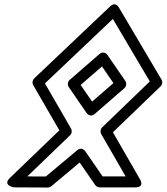

<svg xmlns="http://www.w3.org/2000/svg" viewBox="-20 -826 757 872"><path d="M549.1 -458.5 468.4 -575.7C462.5 -584.2 447.7 -594.5 431.4 -580.4L296.6 -463.2C286.7 -454.6 286 -439.6 292.5 -430.2L373.1 -313.1C379 -304.5 393.9 -294.2 410.1 -308.4L544.9 -425.5C554.8 -434.1 555.5 -449.2 549.1 -458.5ZM495.2 -448.6 398.4 -364.5 346.3 -440.1 443.1 -524.3ZM184.1 -447.3 492.6 -739.9 660.4 -456.1 444.1 -247.7C435.5 -239.5 434.7 -226 439.7 -217.2L550.4 -25H445.9L367.4 -139C361.4 -147.8 346.7 -157.2 330.8 -143.9L188.1 -24.4L104.1 -24.8L298.3 -211.7C306.9 -219.9 307.8 -233.3 302.6 -242.2ZM135.4 -470C127.8 -462.8 125 -449.6 130.9 -439.3L249.6 -234.1L25 -18.1C-10 15.6 42.2 24.9 42.2 24.9L197 25.7C202.6 25.7 208.7 23.6 213.2 19.8L341.8 -88L412.2 14.2C416.4 20.3 424.4 25 432.8 25H593.7C640.4 25 615.3 -12.5 615.3 -12.5L492.8 -225.2L709.4 -433.9C717 -441.2 719.6 -454.4 713.5 -464.6L519.7 -792.3C504.8 -817.6 485.4 -802 481 -797.7Z"/></svg>

Font: Stormning Aesir
Style: Bold
Weight: 400
Designer: Robert Jablonski, Mew Too
Foundry: Cannot Into Space Fonts
Version: Version 0.90